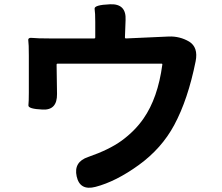

<svg xmlns="http://www.w3.org/2000/svg" viewBox="-20 -828 1040 899"><path d="M427 47Q354 66 339 -2Q324 -70 393 -93Q491 -127 549 -169Q612 -215 652 -273Q719 -369 740 -525Q741 -530 736 -530H250Q245 -530 245 -525L247 -388Q248 -311 179 -315Q111 -318 113 -335Q115 -352 115 -394V-567Q115 -623 112.5 -638Q110 -653 131.5 -650.5Q153 -648 212 -648H421Q426 -648 426 -653V-725Q426 -768 423 -786.5Q420 -805 496 -808Q572 -811 568 -734L565 -653Q565 -648 570 -648L770 -657Q822 -659 866 -633Q909 -606 896 -541Q860 -362 796 -243Q737 -133 630 -55.5Q523 22 427 47Z"/></svg>

Font: Resource Han Rounded JP
Style: Bold
Weight: 700
Designer: Cyano Hao (round all glyphs); Ryoko NISHIZUKA 西塚涼子 (kana, bopomofo & ideographs); Paul D. Hunt (Latin, Greek & Cyrillic)
Foundry: Cyano Hao
Version: 0.990